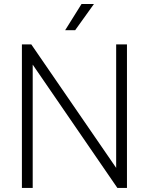

<svg xmlns="http://www.w3.org/2000/svg" viewBox="-20 -917 727 937"><path d="M297.9 -769.5Q310.5 -769.5 346.7 -769.5Q370.1 -801.8 438.5 -897.5Q422.9 -897.5 377.9 -897.5Q358.4 -865.2 297.9 -769.5ZM546.9 -700.2Q560.5 -700.2 599.6 -700.2Q599.6 -525.4 599.6 0Q587.9 0 552.7 0Q450.2 -150.4 139.6 -601.6Q139.6 -451.2 139.6 0Q127 0 86.9 0Q86.9 -174.8 86.9 -700.2Q98.6 -700.2 132.8 -700.2Q236.3 -549.8 546.9 -97.7Q546.9 -248 546.9 -700.2Z"/></svg>

Font: LeFont
Style: ExtraLight
Weight: 200
Designer: Leryon MEDIA
Version: Version 1.0